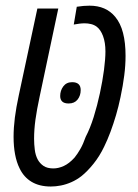

<svg xmlns="http://www.w3.org/2000/svg" viewBox="-20 -660 497 690"><path d="M162.6 10.3Q121.6 10.3 93.5 -6.6Q65.4 -23.4 50.3 -55.2Q39.6 -76.7 34.2 -105.2Q28.8 -133.8 28.8 -168Q28.8 -200.7 33.4 -237.3Q38.1 -273.9 47.4 -316.9L114.3 -629.4H189.5L122.6 -313.5Q112.3 -265.6 107.4 -230Q102.5 -194.3 102.5 -161.6Q102.5 -141.6 105 -122.1Q107.4 -102.5 115.2 -87.4Q123 -72.8 136.5 -63.7Q149.9 -54.7 171.9 -54.7Q189.9 -54.7 209.2 -63.5Q228.5 -72.3 247.6 -93.3Q258.3 -106.4 268.6 -124.3Q278.8 -142.1 288.1 -168.5Q303.7 -198.2 316.7 -239.5Q329.6 -280.8 339.1 -325.2Q348.6 -369.6 353.8 -409.2Q358.9 -448.7 358.9 -475.1Q358.9 -507.3 350.3 -530.3Q341.8 -553.2 327.6 -564Q318.4 -570.8 307.1 -573.5Q295.9 -576.2 284.2 -576.2Q275.4 -576.2 265.6 -575Q255.9 -573.7 245.1 -571.8L255.9 -635.7Q268.1 -637.7 280 -638.7Q292 -639.6 301.8 -639.6Q331.5 -639.6 354.5 -629.6Q377.4 -619.6 394 -599.6Q413.1 -576.7 422.1 -541.7Q431.2 -506.8 431.2 -459.5Q431.2 -424.8 426.5 -388.7Q421.9 -352.5 413.1 -311Q406.2 -277.8 397 -246.3Q387.7 -214.8 377 -186Q366.2 -157.2 354.5 -133.3Q337.9 -98.6 315.9 -71.3Q293.9 -43.9 272.5 -26.9Q255.4 -13.7 236.6 -5.4Q217.8 2.9 199 6.6Q180.2 10.3 162.6 10.3ZM226.6 -288.1Q211.4 -288.1 203.9 -294.9Q196.3 -301.8 196.3 -314.9Q196.3 -334.5 207.5 -349.6Q218.8 -364.7 239.3 -364.7Q254.4 -364.7 262.2 -357.7Q270 -350.6 270 -336.4Q270 -316.4 258.8 -302.2Q247.6 -288.1 226.6 -288.1Z"/></svg>

Font: Open Sans Condensed
Style: Italic
Weight: 400
Width: 3
Italic angle: -12°
Designer: Monotype Design Team
Foundry: Monotype Imaging Inc.
Version: Version 3.000